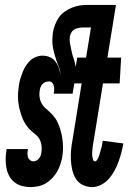

<svg xmlns="http://www.w3.org/2000/svg" viewBox="-20 -755 540 783"><path d="M105 8Q87 8 70 3.5Q53 -1 39.5 -11.5Q26 -22 18 -36.5Q10 -51 6.5 -68.5Q3 -86 3 -103.5Q3 -121 6 -140L7 -147H94V-145Q92 -137 92 -129Q92 -121 94 -114Q96 -107 102.5 -102Q109 -97 117 -97Q123 -97 129 -100.5Q135 -104 139.5 -109.5Q144 -115 146 -121Q148 -127 149 -134Q151 -147 149.5 -160.5Q148 -174 142.5 -185Q137 -196 128 -204Q119 -212 109.5 -219.5Q100 -227 92.5 -237Q85 -247 79 -257.5Q73 -268 69 -279.5Q65 -291 61.5 -303.5Q58 -316 56 -328.5Q54 -341 53.5 -354Q53 -367 54 -380.5Q55 -394 57 -407Q59 -421 63 -434Q67 -447 72 -460Q77 -473 84.5 -485Q92 -497 102 -507Q112 -517 126 -522.5Q140 -528 153 -528Q168 -528 182 -522.5Q196 -517 205 -505.5Q214 -494 219 -480.5Q224 -467 226 -451Q226 -467 220.5 -480.5Q215 -494 210.5 -507Q206 -520 202 -534.5Q198 -549 195.5 -563.5Q193 -578 193.5 -593.5Q194 -609 196 -624Q199 -640 205 -655.5Q211 -671 220.5 -684.5Q230 -698 244.5 -708Q259 -718 274 -724Q289 -730 304.5 -732.5Q320 -735 336 -735H409L394 -643H321Q312 -643 303 -641.5Q294 -640 285.5 -636Q277 -632 272 -624Q267 -616 265 -607Q263 -591 266 -576Q269 -561 272 -546Q275 -531 280 -517Q285 -503 287.5 -488Q290 -473 289 -457Q288 -441 285 -425L276 -373H199Q201 -381 201 -389Q201 -397 199.5 -404.5Q198 -412 193 -417.5Q188 -423 180 -423Q173 -423 166 -420.5Q159 -418 153.5 -412.5Q148 -407 145.5 -400Q143 -393 142 -386Q140 -374 141 -362.5Q142 -351 146 -341Q150 -331 156.5 -323Q163 -315 172 -308Q185 -297 196.5 -284Q208 -271 215 -256Q222 -241 227 -223.5Q232 -206 234.5 -188.5Q237 -171 237 -152.5Q237 -134 234 -115Q231 -100 226 -84.5Q221 -69 212.5 -54.5Q204 -40 192.5 -28Q181 -16 167 -7.5Q153 1 136.5 4.5Q120 8 105 8ZM356 8Q335 8 317 -1Q299 -10 289 -26.5Q279 -43 274.5 -63Q270 -83 269 -103Q268 -123 270 -144Q272 -165 276 -186L313 -415H277L295 -520H331L366 -735H453L418 -520H474L468 -415H400L360 -169Q358 -160 357.5 -152Q357 -144 356 -135Q356 -129 356 -123.5Q356 -118 357 -113Q358 -108 360 -102.5Q362 -97 368 -97Q372 -97 375 -101.5Q378 -106 380 -110Q382 -114 383.5 -118.5Q385 -123 386.5 -127.5Q388 -132 389 -136.5Q390 -141 391.5 -145.5Q393 -150 394 -154.5Q395 -159 396 -163.5Q397 -168 397.5 -172.5Q398 -177 399 -181L483 -170Q480 -152 475 -133Q470 -114 463.5 -96Q457 -78 447.5 -60Q438 -42 424.5 -26.5Q411 -11 392.5 -1.5Q374 8 356 8Z"/></svg>

Font: Iosevka Extrabold
Style: Italic
Weight: 800
Italic angle: -9°
Monospace: yes
Designer: Belleve Invis
Foundry: Belleve Invis
Version: Version 32.5.0; ttfautohint (v1.8.4)